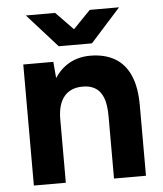

<svg xmlns="http://www.w3.org/2000/svg" viewBox="-51 -745 670 790"><g transform="rotate(-5 284.0 -350.0)"><path d="M57 0V-500H181L189 -408V0ZM388 0V-256H520V0ZM388 -256Q388 -307 376.5 -335Q365 -363 344 -375.5Q323 -388 295 -388Q244 -389 216.5 -357Q189 -325 189 -262H145Q145 -342 168.5 -397.5Q192 -453 234.5 -482.5Q277 -512 334 -512Q393 -512 435 -488Q477 -464 499 -413.5Q521 -363 520 -283V-256ZM218 -562V-565L349 -700H470L346 -562ZM209 -562 85 -700H206L337 -565V-562Z"/></g></svg>

Font: Figtree
Style: Bold
Weight: 700
Designer: Erik Kennedy
Foundry: Erik Kennedy
Version: Version 2.001;gftools[0.9.30]